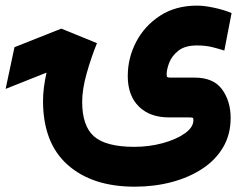

<svg xmlns="http://www.w3.org/2000/svg" viewBox="-38 -434 878 697"><path d="M314 -277.3Q293 -225.6 276.6 -167.5Q260.3 -109.4 260.3 -64.5Q260.3 22.9 303 60.8Q345.7 98.6 448.2 99.1Q503.4 99.1 552.5 85.7Q601.6 72.3 632.8 50.3Q664.1 28.3 664.1 2Q664.1 -4.9 661.9 -6.3Q659.7 -7.8 645.5 -7.8H575.2Q505.9 -7.8 465.8 -47.6Q425.8 -87.4 425.8 -157.7Q425.8 -223.6 456.3 -282Q486.8 -340.3 543.2 -377Q599.6 -413.6 676.8 -413.6Q703.6 -413.6 739 -406Q774.4 -398.4 802.7 -386.7L776.4 -250.5Q755.4 -257.3 731.4 -263.2Q707.5 -269 676.8 -269Q633.8 -269 609.9 -250.2Q585.9 -231.4 576.4 -206.5Q566.9 -181.6 566.9 -164.1Q566.9 -156.2 569.3 -154.3Q571.8 -152.3 580.1 -152.3H668Q737.3 -152.3 768.3 -109.4Q799.3 -66.4 799.3 -5.9Q799.3 54.2 772 100.6Q744.6 147 696.3 178.7Q647.9 210.4 585 227.1Q522 243.7 450.7 243.7Q296.9 243.7 207.5 164.3Q118.2 85 118.2 -67.9Q118.2 -92.3 121.6 -118.2Q125 -144 130.9 -170.4L-17.6 -111.3L14.6 -262.7L184.6 -330.1Z"/></svg>

Font: Vazir Black WOL
Style: Black-WOL
Weight: 900
Designer: Saber Rastikerdar
Foundry: Saber Rastikerdar
Version: Version 30.0.0